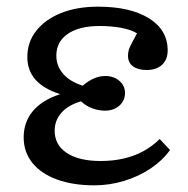

<svg xmlns="http://www.w3.org/2000/svg" viewBox="-20 -542 565 576"><path d="M263 14Q199 14 151 -3.5Q103 -21 77 -53.5Q51 -86 51 -130Q51 -175 78 -208Q105 -241 159 -259V-260Q110 -276 86 -303.5Q62 -331 62 -371Q62 -416 89 -450Q116 -484 163.5 -503Q211 -522 274 -522Q371 -522 427 -487Q483 -452 483 -391Q483 -363 466 -347.5Q449 -332 420 -332Q394 -332 379 -343Q364 -354 364 -375Q364 -384 366.5 -392.5Q369 -401 375.5 -413Q382 -425 391 -442Q373 -453 343.5 -458.5Q314 -464 279 -464Q218 -464 183.5 -440.5Q149 -417 149 -375Q149 -344 169.5 -320.5Q190 -297 228 -285Q246 -300 262.5 -307Q279 -314 296 -314Q321 -314 338 -299.5Q355 -285 355 -263Q355 -240 338 -225Q321 -210 295 -210Q276 -210 257 -217Q238 -224 223 -238Q185 -227 164.5 -204Q144 -181 144 -150Q144 -107 180.5 -83Q217 -59 282 -59Q319 -59 351.5 -66.5Q384 -74 411 -89Q438 -104 459 -125L490 -92Q468 -61 432.5 -37Q397 -13 353 0.5Q309 14 263 14Z"/></svg>

Font: Literata 18pt
Style: Regular
Weight: 400
Designer: Latin by Veronika Burian and Jose Scaglione. Greek by Irene Vlachou. Cyrillic by Vera Evstafieva.
Foundry: TypeTogether
Version: Version 3.103;gftools[0.9.29]